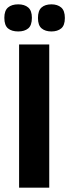

<svg xmlns="http://www.w3.org/2000/svg" viewBox="-30 -865 319 885"><path d="M58 0V-660H197V0ZM207 -720Q179 -720 162 -734Q145 -748 145 -782Q145 -816 161.5 -830.5Q178 -845 207 -845Q235 -845 252 -830.5Q269 -816 269 -782Q269 -748 252 -734Q235 -720 207 -720ZM54 -720Q24 -720 7 -734Q-10 -748 -10 -783Q-10 -816 7 -830.5Q24 -845 54 -845Q83 -845 100 -830.5Q117 -816 117 -783Q117 -748 100 -734Q83 -720 54 -720Z"/></svg>

Font: Bricolage Grotesque 12pt Condensed Bricolage Grotesque 10pt Condensed Regular
Style: Bold
Weight: 700
Width: 3
Designer: Mathieu Triay
Foundry: Atelier Triay
Version: Version 1.001; ttfautohint (v1.8.4.7-5d5b);gftools[0.9.33.de